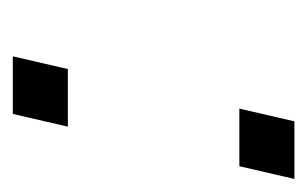

<svg xmlns="http://www.w3.org/2000/svg" viewBox="-110 -370 480 300"><g transform="rotate(90 130.0 -220.0)"><path d="M149.7 -354H239.7L259.6 -440H169.6ZM68 0H158L177.9 -86H87.9Z"/></g></svg>

Font: Cabin Condensed
Style: Regular
Weight: 400
Italic angle: -13°
Designer: Pablo Impallari
Foundry: Pablo Impallari. www.impallari.com Igino Marini. www.ikern.com
Version: Version 1.006